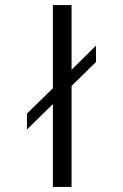

<svg xmlns="http://www.w3.org/2000/svg" viewBox="-20 -742 487 762"><path d="M264 0V-401L361 -496V-561L264 -465V-722H190V-392L87 -291V-228L190 -329V0Z"/></svg>

Font: Perun Light
Style: Regular
Weight: 300
Foundry: Copyright (c) Stefan Peev, Context Ltd, 2016
Version: Version 1.089